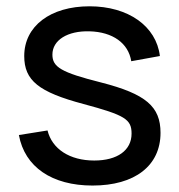

<svg xmlns="http://www.w3.org/2000/svg" viewBox="-20 -575 570 610"><path d="M274 14.5C408.5 14.5 490 -48.5 490 -153C490 -236.5 443.5 -276.5 301 -313C174 -345 146.5 -362 146.5 -401.5C146.5 -447.5 194.5 -477.5 264.5 -475.5C338 -473.5 388 -438 397 -380.5L488 -397C476.5 -492 387.5 -555 264.5 -555C140 -555 57 -492 57 -397C57 -319.5 102.5 -282.5 245.5 -244.5C377.5 -209 398 -196 398 -150.5C398 -97.5 353 -65 279.5 -65C201.5 -65 145.5 -101.5 131 -160.5L40 -146C58.5 -44.5 145 14.5 274 14.5Z"/></svg>

Font: Hauora Medium
Style: Regular
Weight: 500
Designer: Wayne Shih
Foundry: WCYS
Version: Version 1.001;hotconv 1.0.109;makeotfexe 2.5.65596